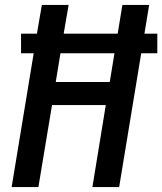

<svg xmlns="http://www.w3.org/2000/svg" viewBox="-20 -755 655 775"><path d="M27 0 116 -540H65V-619H129L149 -735H257L237 -619H455L474 -735H582L563 -619H615V-540H550L461 0H353L407 -331H190L135 0ZM205 -424H423L442 -540H224Z"/></svg>

Font: Iosevka SS04 Semibold Extended
Style: Italic
Weight: 600
Width: 7
Italic angle: -9°
Monospace: yes
Designer: Belleve Invis
Foundry: Belleve Invis
Version: Version 19.0.0; ttfautohint (v1.8.4)